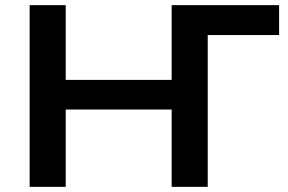

<svg xmlns="http://www.w3.org/2000/svg" viewBox="-20 -725 1116 745"><path d="M95 0V-705H235V-415H646V-705H1063V-589H786V0H646V-300H235V0Z"/></svg>

Font: Nunito Sans 10pt SemiExpanded
Style: Bold
Weight: 700
Width: 6
Designer: Vernon Adams
Foundry: Vernon Adams
Version: Version 3.101;gftools[0.9.27]